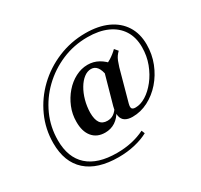

<svg xmlns="http://www.w3.org/2000/svg" viewBox="-141 -722 1082 1034"><g transform="rotate(-30 400.0 -204.5)"><path d="M321.8 129.8Q191.1 129.8 122.2 68.1Q53.2 6.5 53.2 -111.3Q53.2 -198.4 88.3 -275.8Q123.4 -353.2 184.7 -412.1Q246 -471 327 -504.8Q408.1 -538.7 498.4 -538.7Q578.2 -538.7 635.5 -512.5Q692.7 -486.3 723.8 -437.5Q754.8 -388.7 754.8 -321Q754.8 -260.5 733.5 -206.5Q712.1 -152.4 675.8 -110.9Q639.5 -69.4 592.7 -45.2Q546 -21 495.2 -21Q466.9 -21 449.6 -31.9Q432.3 -42.7 427.8 -65.7Q423.4 -88.7 432.3 -122.6L488.7 -324.2Q516.9 -334.7 542.7 -350.8Q568.5 -366.9 589.5 -387.9L607.3 -366.9Q597.6 -357.3 590.3 -347.2Q583.1 -337.1 577.4 -323Q571.8 -308.9 565.3 -287.9L512.1 -94.4Q506.5 -73.4 511.3 -64.9Q516.1 -56.5 533.9 -56.5Q565.3 -56.5 598.4 -77Q631.5 -97.6 660.5 -134.3Q689.5 -171 707.7 -219Q725.8 -266.9 725.8 -321.8Q725.8 -382.3 698.4 -425.4Q671 -468.5 619.8 -491.5Q568.5 -514.5 496.8 -514.5Q412.1 -514.5 337.5 -482.7Q262.9 -450.8 205.2 -395.2Q147.6 -339.5 114.9 -266.9Q82.3 -194.4 82.3 -112.1Q82.3 -5.6 144 50Q205.6 105.6 325 105.6Q374.2 105.6 417.7 96Q461.3 86.3 498.4 67.7L506.5 87.9Q471 107.3 423.4 118.5Q375.8 129.8 321.8 129.8ZM325 -21Q274.2 -21 246 -55.2Q217.7 -89.5 218.5 -150Q218.5 -196 235.9 -238.3Q253.2 -280.6 281.9 -313.7Q310.5 -346.8 347.2 -366.1Q383.9 -385.5 423.4 -385.5Q459.7 -385.5 490.3 -368.5Q521 -351.6 547.6 -318.5L484.7 -282.3Q479 -320.2 464.9 -338.3Q450.8 -356.5 428.2 -356.5Q404.8 -356.5 383.5 -339.9Q362.1 -323.4 345.2 -294.8Q328.2 -266.1 318.1 -229.8Q308.1 -193.5 307.3 -154.8Q307.3 -112.1 321.8 -91.1Q336.3 -70.2 366.9 -70.2Q388.7 -70.2 405.2 -81Q421.8 -91.9 435.5 -114.5L433.9 -91.9Q416.1 -57.3 388.3 -39.1Q360.5 -21 325 -21Z"/></g></svg>

Font: Playfair SemiBold
Style: Regular
Weight: 600
Designer: Claus Eggers Sørensen
Foundry: Claus Eggers Sørensen
Version: Version 2.001;gftools[0.9.30]